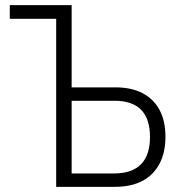

<svg xmlns="http://www.w3.org/2000/svg" viewBox="-20 -725 713 745"><path d="M198 0V-652H18V-705H258V-386H428Q490 -386 533 -363.5Q576 -341 599 -298.5Q622 -256 622 -194Q622 -133 598.5 -89Q575 -45 531.5 -22.5Q488 0 426 0ZM258 -52H423Q492 -52 527 -87.5Q562 -123 562 -193Q562 -264 527.5 -299Q493 -334 425 -334H258Z"/></svg>

Font: Nunito Sans 10pt Condensed Light
Style: Regular
Weight: 300
Width: 3
Designer: Vernon Adams
Foundry: Vernon Adams
Version: Version 3.101;gftools[0.9.27]